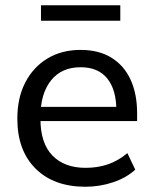

<svg xmlns="http://www.w3.org/2000/svg" viewBox="-20 -702 585 731"><path d="M305 9Q185 9 115.5 -60Q46 -129 46 -250Q46 -330 76.5 -388.5Q107 -447 161 -479.5Q215 -512 287 -512Q356 -512 404 -482.5Q452 -453 477 -399Q502 -345 502 -271V-241H117V-295H440L423 -282Q423 -360 388.5 -403Q354 -446 287 -446Q214 -446 174 -395.5Q134 -345 134 -258V-249Q134 -157 179.5 -110Q225 -63 306 -63Q351 -63 390 -76Q429 -89 465 -119L495 -56Q461 -25 410.5 -8Q360 9 305 9ZM136 -623V-682H438V-623Z"/></svg>

Font: Mulish Medium
Style: Regular
Weight: 500
Designer: Vernon Adams
Foundry: Vernon Adams
Version: Version 3.603; ttfautohint (v1.8.3)